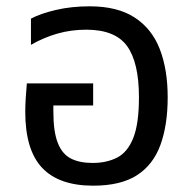

<svg xmlns="http://www.w3.org/2000/svg" viewBox="-20 -578 614 608"><path d="M275 10Q167 10 113.5 -46.5Q60 -103 60 -224Q60 -244 61.5 -267.5Q63 -291 65 -314H275V-244H149V-224Q149 -161 163 -125.5Q177 -90 204.5 -76Q232 -62 273 -62Q318 -62 351 -79Q384 -96 402 -141Q420 -186 420 -270Q420 -380 382.5 -432Q345 -484 253 -484Q205 -484 161.5 -471.5Q118 -459 78 -436V-519Q108 -535 157 -546.5Q206 -558 264 -558Q352 -558 406.5 -522.5Q461 -487 486 -422.5Q511 -358 511 -270Q511 -182 488 -119Q465 -56 413.5 -23Q362 10 275 10Z"/></svg>

Font: TSCustom
Style: Regular
Weight: 400
Designer: Monotype Design Team
Foundry: Monotype Imaging Inc.
Version: Version 2.004; ttfautohint (v1.8.3) -l 8 -r 50 -G 200 -x 14 